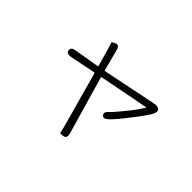

<svg xmlns="http://www.w3.org/2000/svg" viewBox="-116 -875 1232 1232"><g transform="rotate(45 500.0 -259.0)"><path d="M533 71Q505 76 504.5 67.5Q504 59 493 18L390 -354Q388 -359 383 -358L209 -323Q173 -316 168 -342Q164 -367 199 -373L371 -402Q376 -403 375 -408L340 -530Q329 -569 327 -572.5Q325 -576 350 -587Q376 -598 385 -562L423 -417Q424 -412 429 -413L797 -488Q824 -494 840 -483Q856 -471 841 -440Q826 -410 759 -324Q695 -240 662 -210Q636 -185 620 -203Q604 -221 631 -245Q646 -257 700 -323Q752 -386 779 -432Q782 -436 777 -435L442 -370Q437 -369 438 -364L552 30Q562 66 533 71Z"/></g></svg>

Font: Resource Han Rounded JP Light
Style: Regular
Weight: 300
Designer: Cyano Hao (round all glyphs); Ryoko NISHIZUKA 西塚涼子 (kana, bopomofo & ideographs); Paul D. Hunt (Latin, Greek & Cyrillic)
Foundry: Cyano Hao
Version: 0.990